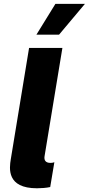

<svg xmlns="http://www.w3.org/2000/svg" viewBox="-20 -977 462 1000"><path d="M169.7 -796.5H287.6L422.2 -956.7H268.5ZM172.6 3.6C192.8 3.6 220.9 1.8 241.5 -2.8L263.1 -132.1C257.1 -129.6 250 -128.6 242.9 -128.6C217.3 -128.6 208.8 -142.4 212 -163L305 -727.3H131.4L36.2 -147.7C28.4 -100.1 14.2 3.6 172.6 3.6Z"/></svg>

Font: TID UI Extra Bold
Style: Italic
Weight: 800
Italic angle: -9.39999°
Designer: The TID Project Authors
Foundry: Bakken & Bæck
Version: Version 1.001;hotconv 1.0.109;makeotfexe 2.5.65596